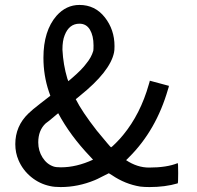

<svg xmlns="http://www.w3.org/2000/svg" viewBox="-20 -736 798 778"><path d="M700 7Q649 22 586 22Q564 22 548 20Q487 10 434 -26L421 -34Q414 -31 393 -20Q372 -9 364 -6Q296 22 226 22Q200 22 183 18Q140 9 106 -19Q72 -47 55 -87Q42 -117 42 -152Q42 -225 95 -276Q109 -290 144 -317L184 -348L178 -365Q156 -430 156 -502Q156 -611 209 -672Q248 -716 302 -716Q365 -716 404.5 -666Q444 -616 444 -549Q444 -531 442 -523Q426 -446 304 -348L287 -334Q312 -284 372 -207Q428 -139 430 -139Q432 -139 449.5 -156.5Q467 -174 479 -189Q549 -274 583 -394Q584 -398 586 -404Q587 -409 587 -409Q588 -409 626 -398.5Q664 -388 665 -388L664 -386Q664 -384 663 -381Q662 -378 661 -375Q613 -208 502 -98L491 -87Q536 -57 584 -57Q656 -57 700 -75Q702 -75 702 -34Q702 7 700 7ZM359 -552Q359 -591 344.5 -615.5Q330 -640 302 -640Q260 -640 242 -593Q233 -571 233 -535Q236 -474 253 -417L257 -407L271 -419Q312 -454 330 -479Q350 -503 358 -530Q359 -535 359 -552ZM345 -102Q264 -187 216 -277Q215 -277 203.5 -267Q192 -257 179.5 -247Q167 -237 165 -236Q135 -208 135 -159Q135 -125 152.5 -97.5Q170 -70 198 -61Q207 -58 227 -58Q290 -58 357 -89Z"/></svg>

Font: MathJax_SansSerif
Style: Regular
Weight: 400
Version: Version 1.1